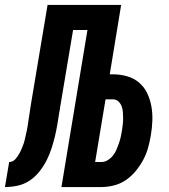

<svg xmlns="http://www.w3.org/2000/svg" viewBox="-64 -755 684 775"><path d="M-44 0 -27 -101Q-20 -101 -13.5 -104Q-7 -107 -2 -112.5Q3 -118 7 -124Q11 -130 14.5 -136Q18 -142 21 -149Q24 -156 26.5 -162.5Q29 -169 31.5 -175.5Q34 -182 35.5 -189Q37 -196 38.5 -202.5Q40 -209 41.5 -216Q43 -223 44.5 -229.5Q46 -236 47 -243Q51 -266 54 -289Q57 -312 61 -335L128 -735H425L379 -455H392Q422 -455 449.5 -447Q477 -439 497.5 -421.5Q518 -404 530 -379Q542 -354 547 -326Q552 -298 551 -268.5Q550 -239 545 -210Q541 -185 534 -159.5Q527 -134 514.5 -110.5Q502 -87 484.5 -65.5Q467 -44 444.5 -28.5Q422 -13 396 -6.5Q370 0 345 0H184L289 -634H231L178 -318Q178 -317 178 -316Q178 -315 178 -314L177 -310Q177 -309 176.5 -308Q176 -307 176 -306Q172 -281 168 -256Q164 -231 158 -206Q152 -181 144 -156Q136 -131 124 -107.5Q112 -84 95 -62.5Q78 -41 55.5 -26Q33 -11 7 -5.5Q-19 0 -44 0ZM320 -101H345Q358 -101 370 -108Q382 -115 391 -126Q400 -137 405.5 -149.5Q411 -162 415.5 -175Q420 -188 423 -200.5Q426 -213 428 -226Q430 -239 431.5 -252Q433 -265 433 -277.5Q433 -290 432 -302.5Q431 -315 427 -326Q423 -337 414 -345.5Q405 -354 392 -354H362Z"/></svg>

Font: Iosevka SS04 Extended Oblique
Style: Bold
Weight: 700
Width: 7
Italic angle: -9°
Monospace: yes
Designer: Belleve Invis
Foundry: Belleve Invis
Version: Version 19.0.0; ttfautohint (v1.8.4)